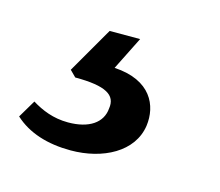

<svg xmlns="http://www.w3.org/2000/svg" viewBox="-100 -63 384 335"><g transform="rotate(15 92.0 104.5)"><path d="M167 138C172 101 154 59 87 55L117 -5H62L14 78L25 89C81 89 100 101 96 126C94 152 71 168 33 168C6 168 -15 159 -33 148L-52 180C-27 203 8 214 50 214C108 214 160 187 167 138Z"/></g></svg>

Font: Cheyenne Sans Medium
Style: Italic
Weight: 500
Italic angle: -8.13011°
Designer: The Public Sans project authors (U.S. Web Design System), Libre Franklin designed by Pablo Impallari and Rodrigo Fuenzal
Foundry: The Cheyenne Sans Project Authors
Version: Version 2.007